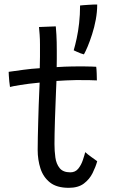

<svg xmlns="http://www.w3.org/2000/svg" viewBox="-20 -836 522 874"><path d="M422.5 -102Q415.5 -76.5 401.5 -48.2Q387.5 -20 361.8 -0.5Q336 19 293 19Q238.5 19 207.8 -5.2Q177 -29.5 164.2 -69Q151.5 -108.5 151.5 -153.5Q151.5 -177.5 152.2 -211.8Q153 -246 154 -283.8Q155 -321.5 156.2 -357.2Q157.5 -393 158.8 -420.2Q160 -447.5 160.5 -460Q108 -455 71.5 -449Q35 -443 25.5 -440Q23.5 -452 22.2 -466Q21 -480 20.2 -492Q19.5 -504 19.5 -509Q47 -513 85.8 -518.2Q124.5 -523.5 161 -525.5Q161.5 -548 162 -577.8Q162.5 -607.5 162 -634.5Q162 -657 160.5 -677.8Q159 -698.5 157.5 -713L234 -716Q235 -707.5 236.8 -677.2Q238.5 -647 238.5 -604Q238.5 -589 238.5 -567.5Q238.5 -546 238 -530.5Q252.5 -531.5 274.5 -532.5Q296.5 -533.5 310 -533.5Q334.5 -534 357.5 -533.8Q380.5 -533.5 397.2 -533Q414 -532.5 418 -532Q419.5 -521.5 420.2 -501.8Q421 -482 421 -470Q416 -470.5 386.2 -471.2Q356.5 -472 327 -471.5Q306 -471 280.8 -470Q255.5 -469 237 -467.5Q236.5 -453.5 235.2 -425.8Q234 -398 232.8 -363.2Q231.5 -328.5 230.2 -293Q229 -257.5 228.5 -227.5Q228 -197.5 228 -180Q228 -149 232 -119.5Q236 -90 251.5 -70.8Q267 -51.5 300 -51.5Q323 -51.5 336.5 -68.5Q350 -85.5 357.2 -107.5Q364.5 -129.5 368 -143.5Q371.5 -140 379.2 -133.8Q387 -127.5 396.2 -121Q405.5 -114.5 412.8 -109.2Q420 -104 422.5 -102ZM422.5 -815.5Q422.5 -781.5 416 -746.5Q409.5 -711.5 399.2 -679.8Q389 -648 379 -624.2Q369 -600.5 362 -588.5Q356.5 -589.5 347 -593.2Q337.5 -597 328.5 -601Q319.5 -605 315.5 -607Q322.5 -630.5 329.2 -661.8Q336 -693 340.2 -730.8Q344.5 -768.5 344.5 -811Q350.5 -812 360.5 -812.5Q370.5 -813 382 -814Q393.5 -815 404.2 -815.2Q415 -815.5 422.5 -815.5Z"/></svg>

Font: Grandstander Thin Light
Style: Regular
Weight: 300
Version: Version 1.200